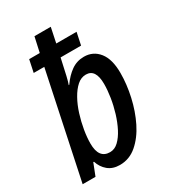

<svg xmlns="http://www.w3.org/2000/svg" viewBox="-188 -854 850 958"><g transform="rotate(-30 237.0 -375.0)"><path d="M216 10Q175 10 148.5 -12Q122 -34 111 -69H107L80 0H6L133 -603H72L87 -674H148L167 -760H261L243 -674H360L345 -603H227Q213 -539 206 -508.5Q199 -478 193 -463H196Q223 -502 255.5 -525Q288 -548 329 -548Q382 -548 414.5 -507Q447 -466 447 -387Q447 -322 431.5 -252.5Q416 -183 386.5 -123.5Q357 -64 314 -27Q271 10 216 10ZM205 -70Q232 -70 254 -91Q276 -112 293.5 -146Q311 -180 323.5 -221Q336 -262 342.5 -303.5Q349 -345 349 -380Q349 -466 293 -466Q265 -466 242 -445.5Q219 -425 200 -391Q181 -357 168 -315.5Q155 -274 148 -232.5Q141 -191 141 -156Q141 -70 205 -70Z"/></g></svg>

Font: Noto Sans Condensed Medium
Style: Italic
Weight: 500
Width: 3
Italic angle: -12°
Designer: Monotype Design Team
Foundry: Monotype Imaging Inc.
Version: Version 2.013; ttfautohint (v1.8.4.7-5d5b)